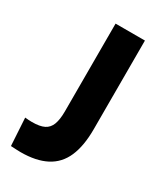

<svg xmlns="http://www.w3.org/2000/svg" viewBox="-171 -730 694 810"><g transform="rotate(30 175.5 -325.0)"><path d="M21 8 13 -126Q22 -125 31 -124.5Q40 -124 47 -124Q85 -124 106 -134.5Q127 -145 136 -169Q145 -193 145 -232V-660H288V-228Q288 -147 265 -94Q242 -41 193 -15.5Q144 10 69 10Q61 10 50.5 9.5Q40 9 21 8Z"/></g></svg>

Font: Bricolage Grotesque SemiCondensed
Style: Bold
Weight: 700
Width: 4
Designer: Mathieu Triay
Foundry: Atelier Triay
Version: Version 1.001;gftools[0.9.33.dev8+g029e19f]